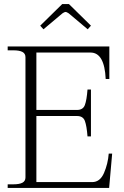

<svg xmlns="http://www.w3.org/2000/svg" viewBox="-20 -930 614 950"><path d="M195 -785 179 -803 288 -910H321L430 -803L414 -785L320 -864Q309 -871 305 -871Q299 -871 289 -864ZM535 -170 520 0H18V-18H46Q76 -18 91 -26Q106 -34 106 -52V-647Q106 -665 91 -673Q76 -681 46 -681H18V-700H521V-539H503Q497 -670 428 -670H160V-386H361Q391 -386 400 -410.5Q409 -435 413 -487H430V-255H413Q409 -307 400 -331.5Q391 -356 361 -356H160V-29H436Q475 -29 494.5 -74Q514 -119 518 -170Z"/></svg>

Font: Taviraj ExtraLight
Style: Regular
Weight: 200
Designer: Katatrad Team
Foundry: CadsonDemak
Version: Version 1.030